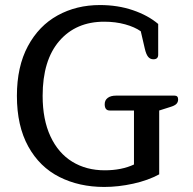

<svg xmlns="http://www.w3.org/2000/svg" viewBox="-20 -728 765 761"><path d="M47 -348Q47 -464 90.5 -545Q134 -626 208.5 -667Q283 -708 376 -708Q447 -708 507 -687.5Q567 -667 607 -633V-511Q607 -493 588 -493Q575 -493 567 -503Q559 -513 554 -535L538 -604Q514 -621 476 -631.5Q438 -642 393 -642Q281 -642 215 -565.5Q149 -489 149 -348Q149 -254 180 -187.5Q211 -121 266.5 -87Q322 -53 395 -53Q462 -53 511 -76V-290H415Q395 -290 395 -315Q395 -331 407 -340Q419 -349 440 -349H672Q686 -349 686 -334Q686 -323 679 -316Q672 -309 655 -304L611 -290V-37Q567 -13 508 0Q449 13 393 13Q294 13 215.5 -26.5Q137 -66 92 -147.5Q47 -229 47 -348Z"/></svg>

Font: Maitree Medium
Style: Regular
Weight: 500
Designer: CadsonDemak Team
Foundry: CadsonDemak
Version: Version 1.010